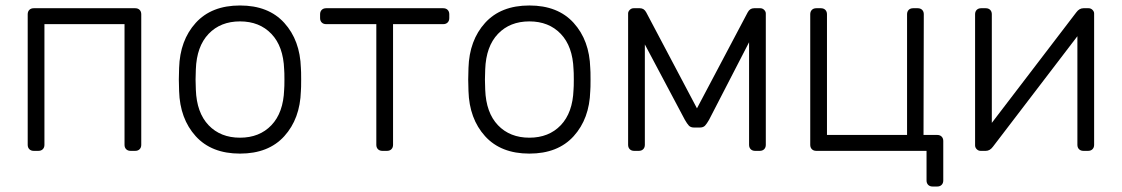

<svg xmlns="http://www.w3.org/2000/svg" viewBox="-20 -550 4090 700"><path d="M103 0Q93 0 87 -6Q81 -12 81 -22V-498Q81 -508 87 -514Q93 -520 103 -520H473Q483 -520 489 -514Q495 -508 495 -498V-22Q495 -12 489 -6Q483 0 473 0H456Q446 0 440 -6Q434 -12 434 -22V-462H142V-22Q142 -12 136 -6Q130 0 120 0Z M855 10Q751 10 693.5 -53.5Q636 -117 633 -218L632 -260L633 -302Q636 -403 693.5 -466.5Q751 -530 855 -530Q959 -530 1016.5 -466.5Q1074 -403 1077 -302Q1078 -292 1078 -260Q1078 -228 1077 -218Q1074 -117 1016.5 -53.5Q959 10 855 10ZM855 -48Q926 -48 969.5 -93.5Q1013 -139 1016 -223Q1017 -233 1017 -260Q1017 -287 1016 -297Q1013 -381 969.5 -426.5Q926 -472 855 -472Q784 -472 740.5 -426.5Q697 -381 694 -297L693 -260L694 -223Q697 -139 740.5 -93.5Q784 -48 855 -48Z M1374 0Q1364 0 1358 -6Q1352 -12 1352 -22V-462H1169Q1159 -462 1153 -468Q1147 -474 1147 -484V-498Q1147 -508 1153 -514Q1159 -520 1169 -520H1596Q1606 -520 1612 -514Q1618 -508 1618 -498V-484Q1618 -474 1612 -468Q1606 -462 1596 -462H1413V-22Q1413 -12 1407 -6Q1401 0 1391 0Z M1910 10Q1806 10 1748.5 -53.5Q1691 -117 1688 -218L1687 -260L1688 -302Q1691 -403 1748.5 -466.5Q1806 -530 1910 -530Q2014 -530 2071.5 -466.5Q2129 -403 2132 -302Q2133 -292 2133 -260Q2133 -228 2132 -218Q2129 -117 2071.5 -53.5Q2014 10 1910 10ZM1910 -48Q1981 -48 2024.5 -93.5Q2068 -139 2071 -223Q2072 -233 2072 -260Q2072 -287 2071 -297Q2068 -381 2024.5 -426.5Q1981 -472 1910 -472Q1839 -472 1795.5 -426.5Q1752 -381 1749 -297L1748 -260L1749 -223Q1752 -139 1795.5 -93.5Q1839 -48 1910 -48Z M2752 -520Q2760 -520 2766 -514Q2772 -508 2772 -501V-22Q2772 -12 2766 -6Q2760 0 2750 0H2733Q2723 0 2717 -6Q2711 -12 2711 -22V-396L2565 -113Q2557 -99 2550.5 -92Q2544 -85 2531 -85H2511Q2498 -85 2491.5 -92Q2485 -99 2477 -113L2331 -388V-22Q2331 -12 2325 -6Q2319 0 2309 0H2292Q2282 0 2276 -6Q2270 -12 2270 -22V-501Q2270 -508 2276 -514Q2282 -520 2290 -520H2313Q2328 -520 2336 -505L2521 -155L2706 -505Q2714 -520 2729 -520Z M3380 130Q3370 130 3364 124Q3358 118 3358 108V0H2956Q2946 0 2940 -6Q2934 -12 2934 -22V-498Q2934 -508 2940 -514Q2946 -520 2956 -520H2973Q2983 -520 2989 -514Q2995 -508 2995 -498V-58H3287V-498Q3287 -508 3293 -514Q3299 -520 3309 -520H3326Q3336 -520 3342 -514Q3348 -508 3348 -498L3347 -58H3397Q3407 -58 3413 -52Q3419 -46 3419 -36V108Q3419 118 3413 124Q3407 130 3397 130Z M3949 -520Q3957 -520 3963 -514Q3969 -508 3969 -501V-22Q3969 -12 3963 -6Q3957 0 3947 0H3930Q3920 0 3914 -6Q3908 -12 3908 -22V-418L3600 -15Q3589 0 3574 0H3555Q3547 0 3541 -6Q3535 -12 3535 -20V-498Q3535 -508 3541 -514Q3547 -520 3557 -520H3574Q3584 -520 3590 -514Q3596 -508 3596 -498V-102L3904 -505Q3915 -520 3930 -520Z"/></svg>

Font: Rubik AZ
Style: Regular
Weight: 300
Designer: Hubert and Fischer
Foundry: Hubert & Fischer
Version: Version 2.000